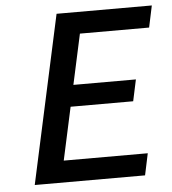

<svg xmlns="http://www.w3.org/2000/svg" viewBox="-49 -703 672 749"><g transform="rotate(-5 286.5 -329.0)"><path d="M489 0H57L200 -658H573L555 -573H284L178 -85H507ZM152 -292 170 -376H486L468 -292Z"/></g></svg>

Font: Ysabeau Infant SemiBold
Style: Italic
Weight: 600
Italic angle: -12°
Designer: Christian Thalmann (Catharsis Fonts)
Version: Version 2.002; featfreeze: ss01,ss02,lnum